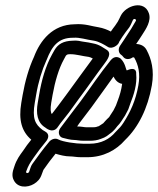

<svg xmlns="http://www.w3.org/2000/svg" viewBox="-20 -575 587 712"><path d="M203 -99C194 -86 198 -68 212 -64C224 -61 241 -56 255 -56C265 -56 273 -53 292 -53H314C327 -53 342 -55 354 -60C373 -66 382 -75 386 -78C405 -91 412 -104 415 -107C422 -114 424 -117 429 -124L444 -147C444 -148 445 -148 445 -149L456 -170C456 -171 457 -172 457 -173L464 -193C476 -223 489 -263 485 -301C485 -301 489 -330 453 -315C452 -314 450 -314 450 -314C446 -319 445 -340 428 -357C421 -363 405 -370 390 -351C351 -303 316 -250 280 -201L242 -151C230 -135 216 -116 203 -99ZM266 -106C270 -112 276 -121 281 -127L319 -177C348 -216 373 -253 401 -291C406 -281 415 -267 433 -264C430 -242 424 -221 417 -203L410 -184L401 -166L388 -146C387 -144 385 -141 385 -141C373 -130 364 -119 363 -118C353 -112 349 -108 346 -107C337 -105 339 -103 323 -103H301C291 -103 284 -106 266 -106ZM429 -372C432 -370 434 -368 438 -363C445 -354 460 -354 470 -361C474 -364 477 -362 478 -361C493 -334 501 -303 493 -258C483 -201 463 -159 438 -120C429 -106 423 -100 410 -87L408 -85C387 -60 356 -42 312 -42H289C261 -42 213 -49 196 -58C185 -64 171 -59 163 -50C137 -19 121 4 100 33C94 41 92 52 88 62C85 69 75 68 77 61C85 39 90 31 106 8C120 -12 132 -28 151 -51C158 -59 166 -77 148 -87L138 -93C110 -114 99 -136 109 -194L114 -223C122 -271 136 -316 152 -351C152 -352 153 -353 153 -353C173 -405 197 -435 250 -435H252C276 -437 299 -428 329 -424C346 -421 364 -411 380 -401C395 -391 420 -408 422 -420C432 -436 435 -441 446 -456L459 -473C464 -480 469 -492 473 -501C477 -508 486 -504 484 -498C479 -489 472 -477 467 -469L456 -452C444 -434 437 -422 425 -405C417 -393 420 -378 429 -372ZM240 5C252 5 263 8 281 8H304C363 8 411 -18 444 -56C493 -103 528 -173 543 -258C553 -315 541 -357 524 -389C517 -403 504 -411 485 -412C488 -417 493 -424 497 -430L508 -447C521 -467 542 -498 532 -526C515 -576 447 -555 428 -517C424 -509 422 -504 417 -495L407 -480C401 -472 397 -467 391 -458C380 -464 363 -471 345 -474C322 -477 295 -488 257 -485C175 -484 129 -425 106 -364C87 -323 73 -274 64 -223L59 -194C48 -129 61 -87 96 -57C85 -44 75 -30 65 -15C54 0 41 17 33 43C26 62 23 78 31 93C45 122 81 122 106 107C119 99 129 89 135 71C137 66 139 60 141 55C157 32 169 16 186 -5C202 0 222 5 240 5ZM376 -390C364 -397 349 -410 325 -414C315 -416 303 -419 285 -421C279 -422 266 -426 248 -424C216 -423 195 -412 182 -389L173 -373C149 -330 134 -277 125 -223L120 -194C113 -155 118 -120 148 -102C159 -93 180 -82 195 -105C207 -123 221 -138 235 -157L272 -208C305 -252 335 -296 366 -337C378 -353 396 -377 376 -390ZM324 -358C294 -318 263 -274 232 -232L195 -182C188 -173 180 -163 172 -152C168 -158 166 -170 170 -194L175 -223C184 -273 198 -321 217 -355L224 -368C228 -373 231 -374 241 -374C263 -374 284 -367 309 -364C314 -363 319 -361 324 -358Z"/></svg>

Font: Blanket
Style: OutlineObl
Weight: 400
Foundry: Cannot Into Space Fonts
Version: Version 0.9